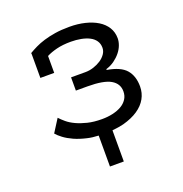

<svg xmlns="http://www.w3.org/2000/svg" viewBox="-122 -618 844 886"><g transform="rotate(-20 300.0 -175.0)"><path d="M107 -453 106 -456Q123 -466 142.5 -475.5Q162 -485 186.5 -492.5Q211 -500 242 -505Q273 -510 313 -510Q354 -510 389 -501.5Q424 -493 450 -477Q476 -461 490.5 -437.5Q505 -414 505 -384Q505 -368 498.5 -350.5Q492 -333 479 -317Q466 -301 448 -288Q430 -275 407 -268V-264Q473 -253 499.5 -222Q526 -191 526 -140Q526 -108 511 -81Q496 -54 466.5 -34Q437 -14 393 -2Q368 4 337 7V160H269V8Q239 7 214 1Q179 -7 152.5 -19Q126 -31 107.5 -45Q89 -59 79 -71L119 -134Q130 -122 146 -108.5Q162 -95 185.5 -84Q209 -73 239.5 -65.5Q270 -58 310 -58Q338 -58 362.5 -63.5Q387 -69 405.5 -79.5Q424 -90 435 -106.5Q446 -123 446 -145Q446 -183 411.5 -203Q377 -223 298 -223H241V-288H312Q332 -288 352 -294.5Q372 -301 388 -311.5Q404 -322 414 -336.5Q424 -351 424 -367Q424 -387 414 -401.5Q404 -416 386.5 -425Q369 -434 345.5 -438.5Q322 -443 296 -443Q256 -443 226 -435.5Q196 -428 175 -417V-334H107Z"/></g></svg>

Font: PT Mono
Style: Regular
Weight: 400
Monospace: yes
Designer: A.Korolkova, I.Chaeva
Foundry: ParaType Ltd
Version: Version 1.001W OFL